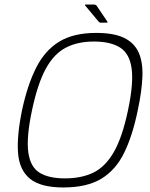

<svg xmlns="http://www.w3.org/2000/svg" viewBox="-20 -821 663 846"><path d="M77 -335Q101 -447 139.5 -523Q178 -599 241 -637.5Q304 -676 404 -676Q482 -676 527 -654Q572 -632 591 -589.5Q610 -547 607.5 -483Q605 -419 587 -335Q564 -223 527 -147.5Q490 -72 426.5 -33.5Q363 5 259 5Q159 5 112 -33.5Q65 -72 59.5 -147.5Q54 -223 77 -335ZM121 -335Q96 -217 104.5 -151.5Q113 -86 153.5 -60.5Q194 -35 266 -35Q339 -35 391.5 -60.5Q444 -86 481.5 -151Q519 -216 544 -335Q569 -453 560 -519Q551 -585 509 -611.5Q467 -638 394 -638Q322 -638 270 -611Q218 -584 182 -518.5Q146 -453 121 -335ZM423 -721Q421 -721 419.5 -722Q418 -723 416 -724L355 -797Q354 -799 355 -800Q356 -801 357 -801H395Q398 -801 400 -800Q402 -799 405 -797L453 -726Q454 -724 454 -722.5Q454 -721 450 -721Z"/></svg>

Font: Glory Thin ExtraLight
Style: Italic
Weight: 250
Italic angle: -12°
Version: Version 1.011